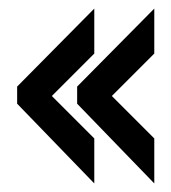

<svg xmlns="http://www.w3.org/2000/svg" viewBox="-20 -473 400 448"><path d="M340 -45 160 -231V-271L340 -453V-348L241 -249L340 -150ZM200 -45 20 -231V-271L200 -453V-348L101 -249L200 -150Z"/></svg>

Font: Karantina
Style: Regular
Weight: 400
Designer: Rony Koch
Foundry: Rony Koch
Version: Version 1.000; ttfautohint (v1.8.3)